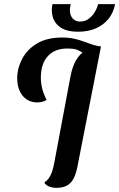

<svg xmlns="http://www.w3.org/2000/svg" viewBox="-20 -884 575 926"><path d="M251 22Q232 22 215.5 15Q199 8 194 -4Q206 -12 215 -24Q224 -36 230.5 -54.5Q237 -73 242 -100L320 -516Q329 -563 347 -594Q365 -625 394.5 -641.5Q424 -658 467 -660L353 -78Q346 -43 333.5 -20.5Q321 2 301 12Q281 22 251 22ZM160 -390Q130 -390 108.5 -404.5Q87 -419 75 -445Q63 -471 63 -506Q63 -554 86.5 -599.5Q110 -645 158 -674Q206 -703 280 -703Q311 -703 336.5 -697.5Q362 -692 384.5 -683.5Q407 -675 427 -668.5Q447 -662 466 -660L377 -629L375 -632Q369 -636 354 -643Q339 -650 304 -650Q244 -650 210.5 -613Q177 -576 177 -510Q177 -482 184 -455Q191 -428 205 -402Q195 -396 183.5 -393Q172 -390 160 -390ZM357 -731Q293 -731 261.5 -759.5Q230 -788 230 -836Q230 -849 233 -864H321Q319 -854 318 -847.5Q317 -841 317 -835Q317 -819 323 -806.5Q329 -794 340 -787Q351 -780 367 -780Q390 -780 408 -793.5Q426 -807 437.5 -826.5Q449 -846 453 -864H535Q528 -824 504 -794Q480 -764 443 -747.5Q406 -731 357 -731Z"/></svg>

Font: Sansita Swashed Light
Style: Regular
Weight: 400
Version: Version 1.003